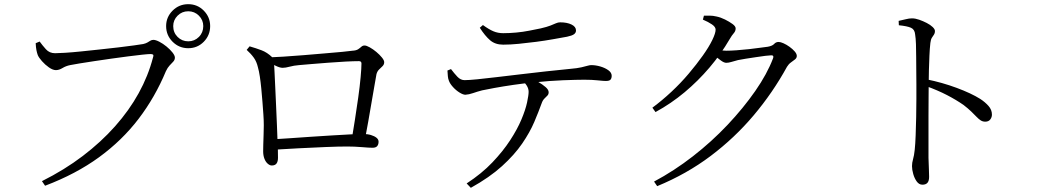

<svg xmlns="http://www.w3.org/2000/svg" viewBox="-20 -846 5000 920"><path d="M181 22Q289 -32 376.5 -98.5Q464 -165 531.5 -241Q599 -317 644.5 -399.5Q690 -482 713 -570Q717 -582 713 -584.5Q709 -587 701 -587Q690 -587 662 -584Q634 -581 595 -576Q556 -571 513.5 -565Q471 -559 431.5 -553Q392 -547 361 -542Q330 -537 316 -534Q296 -530 279.5 -520Q263 -510 248 -510Q233 -510 214.5 -523Q196 -536 181 -553Q166 -570 161 -582Q157 -593 154.5 -606Q152 -619 151 -639L170 -647Q183 -629 200 -610Q217 -591 244 -591Q258 -591 291 -593Q324 -595 368 -599.5Q412 -604 458.5 -609Q505 -614 548 -619Q591 -624 622.5 -628.5Q654 -633 666 -635Q679 -638 686.5 -642.5Q694 -647 700.5 -651Q707 -655 715 -655Q726 -655 743.5 -646Q761 -637 778 -623Q795 -609 806.5 -594.5Q818 -580 818 -570Q818 -559 810 -550.5Q802 -542 792.5 -532Q783 -522 775 -505Q723 -380 644 -276.5Q565 -173 454.5 -92.5Q344 -12 196 44ZM882 -615Q838 -615 807 -646Q776 -677 776 -721Q776 -764 807 -795Q838 -826 882 -826Q926 -826 956.5 -795Q987 -764 987 -721Q987 -677 956.5 -646Q926 -615 882 -615ZM882 -648Q912 -648 933 -669Q954 -690 954 -721Q954 -750 933 -771Q912 -792 882 -792Q852 -792 831 -771Q810 -750 810 -721Q810 -690 831 -669Q852 -648 882 -648Z M1665 -175Q1672 -217 1680.5 -271Q1689 -325 1696.5 -378.5Q1704 -432 1708 -476Q1712 -520 1712 -542Q1712 -553 1700 -553Q1676 -553 1636.5 -551Q1597 -549 1553 -545.5Q1509 -542 1471.5 -539Q1434 -536 1413 -534Q1388 -532 1368 -526.5Q1348 -521 1334 -521Q1321 -521 1300.5 -531Q1280 -541 1268 -549V-571Q1293 -572 1337 -574.5Q1381 -577 1433 -581.5Q1485 -586 1534 -590Q1583 -594 1620 -597.5Q1657 -601 1669 -603Q1687 -604 1696 -610Q1705 -616 1711.5 -622Q1718 -628 1727 -628Q1736 -628 1752 -619Q1768 -610 1783.5 -597Q1799 -584 1810 -570.5Q1821 -557 1821 -548Q1821 -537 1813 -529Q1805 -521 1796.5 -513Q1788 -505 1784 -491Q1781 -473 1774.5 -437Q1768 -401 1760.5 -356Q1753 -311 1744.5 -263.5Q1736 -216 1728 -174ZM1282 -53Q1273 -53 1263 -61.5Q1253 -70 1247 -85.5Q1241 -101 1241 -121Q1241 -131 1241.5 -152.5Q1242 -174 1243 -199Q1244 -224 1244 -246Q1244 -269 1242 -298Q1240 -327 1237.5 -359Q1235 -391 1232 -422Q1229 -453 1225 -479.5Q1221 -506 1216 -523Q1210 -550 1196.5 -569Q1183 -588 1162 -607L1176 -624Q1207 -615 1233.5 -605Q1260 -595 1284 -572Q1290 -566 1291 -561Q1292 -556 1293 -546Q1294 -532 1295.5 -500Q1297 -468 1299 -426Q1301 -384 1303 -337.5Q1305 -291 1307 -246Q1309 -201 1310 -166Q1311 -144 1311.5 -127.5Q1312 -111 1312 -90Q1312 -72 1305 -62.5Q1298 -53 1282 -53ZM1281 -178Q1318 -180 1366.5 -183.5Q1415 -187 1467.5 -190.5Q1520 -194 1569 -197Q1618 -200 1657.5 -202Q1697 -204 1720 -204Q1741 -204 1757.5 -199Q1774 -194 1784 -186Q1794 -178 1794 -167Q1794 -154 1787.5 -146Q1781 -138 1765 -138Q1749 -138 1714 -141Q1679 -144 1644 -144Q1602 -144 1541 -141.5Q1480 -139 1412 -135.5Q1344 -132 1281 -128Z M2216 33Q2288 -14 2339 -67.5Q2390 -121 2424.5 -174Q2459 -227 2478.5 -273.5Q2498 -320 2505.5 -355Q2513 -390 2513 -406Q2513 -421 2504.5 -435Q2496 -449 2476 -467L2519 -475Q2537 -466 2558 -454Q2579 -442 2594 -429Q2609 -416 2609 -404Q2609 -394 2603 -388Q2597 -382 2588.5 -373.5Q2580 -365 2575 -350Q2561 -311 2540 -261.5Q2519 -212 2482 -158Q2445 -104 2385.5 -50Q2326 4 2236 54ZM2210 -392Q2199 -392 2182 -402.5Q2165 -413 2150.5 -429Q2136 -445 2131 -459Q2127 -469 2126 -480.5Q2125 -492 2124 -508L2141 -515Q2156 -495 2171.5 -478.5Q2187 -462 2206 -462Q2226 -462 2266.5 -466Q2307 -470 2360.5 -476.5Q2414 -483 2474.5 -490Q2535 -497 2596 -504Q2657 -511 2712 -516Q2747 -519 2766 -523.5Q2785 -528 2795.5 -531Q2806 -534 2813 -534Q2834 -534 2856.5 -527.5Q2879 -521 2895 -509.5Q2911 -498 2911 -483Q2911 -471 2905.5 -464.5Q2900 -458 2883 -458Q2871 -458 2844 -461Q2817 -464 2780 -464Q2744 -464 2678.5 -461.5Q2613 -459 2538 -451Q2493 -447 2441.5 -439.5Q2390 -432 2349 -424.5Q2308 -417 2290 -413Q2267 -407 2247 -400Q2227 -393 2210 -392ZM2391 -632Q2353 -632 2328.5 -653Q2304 -674 2279 -713L2294 -726Q2323 -705 2344.5 -696Q2366 -687 2391 -687Q2421 -687 2453.5 -690Q2486 -693 2516 -699Q2546 -705 2571 -710Q2601 -717 2617.5 -723.5Q2634 -730 2644 -734.5Q2654 -739 2664 -739Q2697 -739 2718.5 -728.5Q2740 -718 2740 -700Q2740 -689 2730.5 -682Q2721 -675 2697 -670Q2669 -665 2630 -658Q2591 -651 2548.5 -645.5Q2506 -640 2465.5 -636Q2425 -632 2391 -632Z M3114 24Q3210 -27 3300 -97Q3390 -167 3466 -247.5Q3542 -328 3599 -410Q3656 -492 3684 -566Q3690 -581 3676 -581Q3668 -581 3647.5 -578.5Q3627 -576 3601.5 -572Q3576 -568 3552.5 -564.5Q3529 -561 3516 -558Q3500 -554 3485.5 -549.5Q3471 -545 3460 -545Q3449 -545 3433 -557Q3417 -569 3399 -583L3414 -607Q3429 -605 3440.5 -604Q3452 -603 3461 -603Q3479 -603 3508.5 -605Q3538 -607 3569 -610.5Q3600 -614 3624.5 -617.5Q3649 -621 3659 -622Q3681 -626 3689.5 -635.5Q3698 -645 3711 -645Q3720 -645 3734.5 -638.5Q3749 -632 3763.5 -621.5Q3778 -611 3788 -599.5Q3798 -588 3798 -578Q3798 -568 3789 -561Q3780 -554 3769.5 -546.5Q3759 -539 3751 -526Q3683 -402 3591.5 -293.5Q3500 -185 3385 -98.5Q3270 -12 3129 46ZM3106 -330Q3152 -364 3197 -406Q3242 -448 3280 -493Q3318 -538 3347.5 -579.5Q3377 -621 3393 -654Q3409 -687 3409 -704Q3409 -717 3391.5 -729Q3374 -741 3348 -752L3353 -771Q3367 -771 3381.5 -771Q3396 -771 3413 -767Q3433 -763 3454 -752.5Q3475 -742 3490 -731Q3505 -720 3505 -710Q3505 -697 3496 -687Q3487 -677 3476 -658Q3434 -586 3379.5 -522Q3325 -458 3260.5 -404Q3196 -350 3121 -309Z M4400 39Q4384 39 4373 24Q4362 9 4356 -12Q4350 -33 4350 -50Q4350 -66 4355 -83Q4360 -100 4363 -128Q4366 -156 4367.5 -197.5Q4369 -239 4370 -284.5Q4371 -330 4371 -372Q4371 -414 4371 -442Q4371 -473 4370.5 -506.5Q4370 -540 4370 -573Q4370 -606 4369 -634.5Q4368 -663 4365 -681Q4363 -705 4345 -713Q4327 -721 4287 -725L4286 -746Q4306 -750 4321 -754Q4336 -758 4350 -758Q4366 -758 4384.5 -751.5Q4403 -745 4420.5 -736Q4438 -727 4449 -716.5Q4460 -706 4460 -697Q4460 -687 4455.5 -680.5Q4451 -674 4445.5 -665.5Q4440 -657 4438 -640Q4435 -614 4433.5 -579Q4432 -544 4431 -508.5Q4430 -473 4430 -445Q4430 -424 4429.5 -382.5Q4429 -341 4429 -289.5Q4429 -238 4429 -186Q4429 -134 4429 -90Q4430 -57 4431 -34.5Q4432 -12 4432 1Q4432 21 4424 30Q4416 39 4400 39ZM4701 -263Q4689 -263 4679.5 -269Q4670 -275 4659.5 -286Q4649 -297 4634 -311.5Q4619 -326 4597 -343Q4561 -368 4517.5 -390.5Q4474 -413 4419 -433V-466Q4494 -451 4564 -425Q4634 -399 4677 -372Q4700 -357 4716.5 -338.5Q4733 -320 4733 -297Q4733 -284 4725 -273.5Q4717 -263 4701 -263Z"/></svg>

Font: Noto Serif TC
Style: Regular
Weight: 400
Designer: Ryoko NISHIZUKA  (kana & ideographs); Frank Grießhammer (Latin, Greek & Cyrillic); Wenlong ZHANG  (bopomofo); Sandoll Co
Foundry: Adobe
Version: Version 2.003-H1;hotconv 1.1.1;makeotfexe 2.6.0